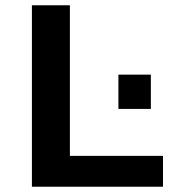

<svg xmlns="http://www.w3.org/2000/svg" viewBox="-20 -708 673 728"><path d="M429 -295V-425H552V-295ZM101 0V-688H245V-117H598V0Z"/></svg>

Font: Saira Expanded SemiBold
Style: Regular
Weight: 600
Width: 7
Designer: Hector Gatti with collaboration of the Omnibus-Type team
Foundry: Omnibus-Type
Version: Version 1.100; ttfautohint (v1.8.3)